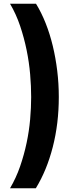

<svg xmlns="http://www.w3.org/2000/svg" viewBox="-20 -765 446 1035"><path d="M148 -242Q148 -300 142.5 -364.5Q137 -429 123.5 -495Q110 -561 88.5 -625Q67 -689 34 -745H174Q203 -698 226 -640Q249 -582 264.5 -517.5Q280 -453 288.5 -383.5Q297 -314 297 -242Q297 -99 264.5 27.5Q232 154 173 250H34Q67 194 88.5 131.5Q110 69 123.5 5Q137 -59 142.5 -122Q148 -185 148 -242Z"/></svg>

Font: Cafe24 Ohsquare
Style: Bold
Weight: 700
Designer: Cafe24 thkim, hmlim, mnelim, nhlee, sslee, sskim, smlim, yjkim, sdjeong, hskwak & 4IRTF
Foundry: Cafe24
Version: Version 1.000